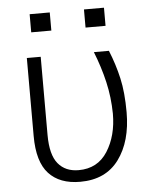

<svg xmlns="http://www.w3.org/2000/svg" viewBox="-52 -755 639 808"><g transform="rotate(-5 267.5 -350.5)"><path d="M134.3 -528.3V-197.8Q134.3 -114.3 165.3 -76.7Q196.3 -39.1 252 -39.1Q332.5 -39.1 374.3 -104.7Q416 -170.4 416 -263.7Q415 -333.5 400.1 -397.7Q385.3 -461.9 358.9 -528.3H422.4Q446.8 -468.8 460.4 -408.4Q474.1 -348.1 474.1 -264.6Q474.1 -141.6 418.2 -65.7Q362.3 10.3 254.4 10.3Q168 10.3 121.8 -39.8Q75.7 -89.8 75.7 -198.7V-528.3ZM417.5 -634.3H333V-710.9H417.5ZM188.5 -634.3H103.5V-710.9H188.5Z"/></g></svg>

Font: Franko
Style: Light
Weight: 300
Designer: Google
Version: Version 1.200310; 2013